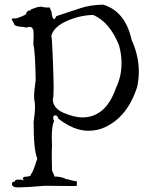

<svg xmlns="http://www.w3.org/2000/svg" viewBox="-20 -549 670 834"><path d="M61 265Q93 265 175 258L294 259Q309 259 311.5 259Q314 259 314 251Q314 236 312 236Q312 238 310 238Q302 238 271 229H267Q263 229 263 228L265 227Q240 218 223 218H217Q216 212 206 192Q205 174 205 142V107L206 85L205 49Q205 -4 215 -23Q211 -31 211 -37Q211 -44 217 -48H219Q231 -48 233 -34Q301 19 364 19Q403 19 435 4Q534 -41 576 -172Q583 -205 583 -237Q583 -307 552 -375Q524 -501 427 -529Q369 -527 329.5 -513.5Q290 -500 225 -479Q219 -466 215 -466Q208 -466 204 -492L205 -494Q196 -518 194 -518Q193 -518 193 -516Q181 -516 167 -518Q163 -520 157 -520Q143 -520 115 -508Q112 -508 112 -507Q112 -506 115 -504H112Q96 -504 92 -486Q58 -469 46 -469H39Q31 -469 31 -464L32 -462Q39 -452 42 -443Q45 -434 80 -432V-433L92 -429Q102 -432 109 -432Q122 -432 123 -420H124Q126 -420 126 -393L125 -355Q133 -327 135 -201Q128 -152 128 -129Q128 -120 129 -115Q132 -103 132 -85Q132 -59 126 -18Q126 103 142 140Q121 206 115 206V207Q115 219 86 219Q79 222 79 226Q79 230 85 234Q70 231 61 231Q44 231 44 240Q32 240 32 248V253Q32 258 42 263Q45 265 61 265ZM337 -39Q303 -39 257 -58.5Q211 -78 209 -117Q213 -123 213 -169Q213 -202 209.5 -293Q206 -384 203 -394Q214 -433 270.5 -458Q327 -483 385 -484Q457 -453 497 -352Q508 -312 508 -274Q508 -217 483 -165Q439 -39 337 -39Z"/></svg>

Font: Xiaobo Songti 小帛宋体
Style: Regular
Weight: 400
Version: Version 1.501;March 17, 2024;FontCreator 14.0.0.2814 64-bit